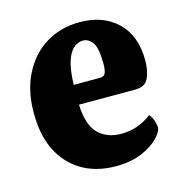

<svg xmlns="http://www.w3.org/2000/svg" viewBox="-87 -622 679 712"><g transform="rotate(-15 252.5 -266.5)"><path d="M274 9Q162 9 95.5 -62Q29 -133 29 -260Q29 -347 62 -410.5Q95 -474 151.5 -508Q208 -542 280 -542Q370 -542 424.5 -489.5Q479 -437 479 -342Q479 -304 466.5 -275.5Q454 -247 415 -247H199Q202 -168 235.5 -135Q269 -102 323 -102Q357 -102 386 -112.5Q415 -123 440 -142Q449 -134 454.5 -117.5Q460 -101 460 -90Q460 -74 437.5 -50.5Q415 -27 373.5 -9Q332 9 274 9ZM199 -323H300Q317 -323 321.5 -336Q326 -349 326 -368Q326 -432 310.5 -452.5Q295 -473 274 -473Q257 -473 240 -460Q223 -447 212 -414.5Q201 -382 199 -323Z"/></g></svg>

Font: Calistoga
Style: Regular
Weight: 400
Designer: Yvonne Schuttler, Eben Sorkin
Foundry: www.sorkintype.com
Version: Version 1.010; ttfautohint (v1.8.4.7-5d5b)